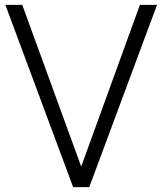

<svg xmlns="http://www.w3.org/2000/svg" viewBox="-20 -765 663 785"><path d="M2 -745H71L312 -84L552 -745H622L345 0H279Z"/></svg>

Font: BLUETTI 2.0 Extralight
Style: Roman
Weight: 200
Designer: Stijn de Vries
Foundry: tokotype
Version: Version 2.005;October 31, 2023;FontCreator 14.0.0.2814 64-bi